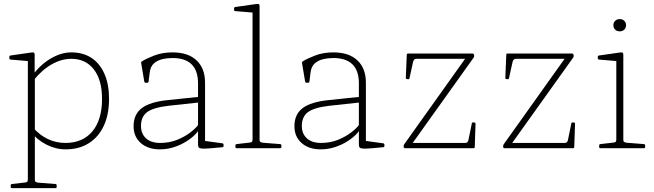

<svg xmlns="http://www.w3.org/2000/svg" viewBox="-20 -761 3357 986"><path d="M123 205V-327H159V205ZM41 205Q35 205 35 199V191Q35 185 41 184L110 176Q118 175 120.5 171.5Q123 168 123 158V25H159V162Q159 170 162.5 172.5Q166 175 176 177L265 184Q271 185 271 191V199Q271 205 265 205ZM149 -107Q182 -68 224.5 -47.5Q267 -27 316 -27Q405 -27 454.5 -86.5Q504 -146 504 -253Q504 -350 462 -404.5Q420 -459 346 -459Q296 -459 245.5 -430.5Q195 -402 153 -349L145 -370Q183 -426 238 -459Q293 -492 346 -492Q407 -492 450 -463.5Q493 -435 516.5 -381.5Q540 -328 540 -253Q540 -173 513 -115Q486 -57 436 -25.5Q386 6 317 6Q266 6 218 -18.5Q170 -43 136 -86ZM123 -327V-471L142 -446L34 -455Q28 -456 28 -462V-469Q28 -475 34 -476L138 -491Q151 -493 154.5 -490.5Q158 -488 158 -480V-392L159 -374V-327Z M801 6Q740 6 703 -26.5Q666 -59 666 -113Q666 -174 708.5 -206Q751 -238 842 -247L1005 -264L1004 -235L847 -218Q768 -209 736 -185.5Q704 -162 704 -114Q704 -74 730 -50.5Q756 -27 802 -27Q851 -27 891 -43.5Q931 -60 959 -82Q987 -104 998 -120L1006 -106Q1002 -91 984 -72Q966 -53 937.5 -35Q909 -17 874 -5.5Q839 6 801 6ZM997 -333Q997 -398 964 -430.5Q931 -463 866 -463Q839 -463 813.5 -457Q788 -451 770.5 -435.5Q753 -420 749 -390L743 -342Q742 -336 736 -336H728Q722 -336 721 -342Q717 -366 713 -389.5Q709 -413 705 -437Q704 -443 709 -446Q731 -460 772.5 -476Q814 -492 866 -492Q946 -492 989.5 -451Q1033 -410 1033 -336V-162H997ZM1033 -162V-14L1013 -40L1122 -25Q1128 -24 1128 -18V-11Q1128 -5 1122 -5L1067 0Q1034 3 1019 2Q1004 1 1000.5 -4Q997 -9 997 -18V-95V-100V-162Z M1277 0V-576H1313V0ZM1195 0Q1189 0 1189 -6V-14Q1189 -20 1195 -21L1264 -29Q1272 -30 1274.5 -33.5Q1277 -37 1277 -47V-180H1313V-43Q1313 -35 1316.5 -32.5Q1320 -30 1330 -28L1419 -21Q1425 -20 1425 -14V-6Q1425 0 1419 0ZM1277 -576V-720L1296 -695L1188 -704Q1182 -705 1182 -711V-718Q1182 -724 1188 -725L1293 -740Q1306 -742 1309.5 -739.5Q1313 -737 1313 -729V-576Z M1627 6Q1566 6 1529 -26.5Q1492 -59 1492 -113Q1492 -174 1534.5 -206Q1577 -238 1668 -247L1831 -264L1830 -235L1673 -218Q1594 -209 1562 -185.5Q1530 -162 1530 -114Q1530 -74 1556 -50.5Q1582 -27 1628 -27Q1677 -27 1717 -43.5Q1757 -60 1785 -82Q1813 -104 1824 -120L1832 -106Q1828 -91 1810 -72Q1792 -53 1763.5 -35Q1735 -17 1700 -5.5Q1665 6 1627 6ZM1823 -333Q1823 -398 1790 -430.5Q1757 -463 1692 -463Q1665 -463 1639.5 -457Q1614 -451 1596.5 -435.5Q1579 -420 1575 -390L1569 -342Q1568 -336 1562 -336H1554Q1548 -336 1547 -342Q1543 -366 1539 -389.5Q1535 -413 1531 -437Q1530 -443 1535 -446Q1557 -460 1598.5 -476Q1640 -492 1692 -492Q1772 -492 1815.5 -451Q1859 -410 1859 -336V-162H1823ZM1859 -162V-14L1839 -40L1948 -25Q1954 -24 1954 -18V-11Q1954 -5 1948 -5L1893 0Q1860 3 1845 2Q1830 1 1826.5 -4Q1823 -9 1823 -18V-95V-100V-162Z M2403 -127Q2404 -133 2410 -132H2416Q2422 -131 2422 -125L2418 -6Q2418 0 2412 0H2060Q2054 0 2053 -6V-8Q2052 -13 2055 -19L2377 -471L2382 -459H2118Q2111 -459 2107 -454.5Q2103 -450 2101 -442L2083 -360Q2082 -354 2076 -354L2070 -355Q2064 -355 2064 -361L2069 -480Q2069 -486 2075 -486H2407Q2413 -486 2414 -480L2415 -477Q2416 -472 2413 -466L2088 -11L2077 -27H2370Q2377 -27 2381 -32Q2385 -37 2386 -44Z M2914 -127Q2915 -133 2921 -132H2927Q2933 -131 2933 -125L2929 -6Q2929 0 2923 0H2571Q2565 0 2564 -6V-8Q2563 -13 2566 -19L2888 -471L2893 -459H2629Q2622 -459 2618 -454.5Q2614 -450 2612 -442L2594 -360Q2593 -354 2587 -354L2581 -355Q2575 -355 2575 -361L2580 -480Q2580 -486 2586 -486H2918Q2924 -486 2925 -480L2926 -477Q2927 -472 2924 -466L2599 -11L2588 -27H2881Q2888 -27 2892 -32Q2896 -37 2897 -44Z M3145 0V-327H3181V0ZM3063 0Q3057 0 3057 -6V-14Q3057 -20 3063 -21L3132 -29Q3140 -30 3142.5 -33.5Q3145 -37 3145 -47V-180H3181V-43Q3181 -35 3184.5 -32.5Q3188 -30 3198 -28L3287 -21Q3293 -20 3293 -14V-6Q3293 0 3287 0ZM3145 -327V-471L3164 -446L3056 -455Q3050 -456 3050 -462V-469Q3050 -475 3056 -476L3161 -491Q3174 -493 3177.5 -490.5Q3181 -488 3181 -480V-327ZM3163 -600Q3148 -600 3139 -609Q3130 -618 3130 -632Q3130 -645 3139 -654Q3148 -663 3163 -663Q3177 -663 3186 -654Q3195 -645 3195 -632Q3195 -618 3186 -609Q3177 -600 3163 -600Z"/></svg>

Font: Hahmlet Thin
Style: Regular
Weight: 250
Version: Version 1.002